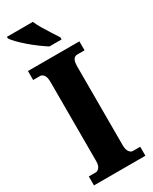

<svg xmlns="http://www.w3.org/2000/svg" viewBox="-236 -985 828 1038"><g transform="rotate(-30 177.5 -465.5)"><path d="M18 0V-56H62Q73 -56 83.5 -68.5Q94 -81 94 -109V-601Q94 -633 83.5 -645.5Q73 -658 62 -658H18V-714H339V-658H293Q278 -658 269.5 -645Q261 -632 261 -600V-110Q261 -83 271 -69.5Q281 -56 293 -56H339V0ZM185 -771Q163 -785 136.5 -804.5Q110 -824 84.5 -846Q59 -868 39.5 -888Q20 -908 12 -921V-931H174Q183 -909 199 -882Q215 -855 232 -829Q249 -803 261 -784V-771Z"/></g></svg>

Font: Noto Serif Tamil ExtraCondensed Black
Style: Regular
Weight: 900
Width: 2
Designer: Indian Type Foundry, Tom Grace, and the Monotype Design Team
Foundry: Monotype Imaging Inc.
Version: Version 2.004; ttfautohint (v1.8.4.7-5d5b)